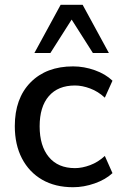

<svg xmlns="http://www.w3.org/2000/svg" viewBox="-20 -775 507 804"><path d="M286 9Q211 9 156.5 -22.5Q102 -54 72 -111.5Q42 -169 42 -247Q42 -363 108 -430Q174 -497 286 -497Q332 -497 377 -481Q422 -465 451 -437L419 -366Q391 -392 357.5 -404.5Q324 -417 294 -417Q223 -417 184.5 -372.5Q146 -328 146 -246Q146 -164 184.5 -117.5Q223 -71 294 -71Q324 -71 357.5 -83.5Q391 -96 419 -122L451 -50Q422 -23 376.5 -7Q331 9 286 9ZM124 -553 234 -755H326L436 -553H369L280 -693L191 -553Z"/></svg>

Font: Nunito Sans SemiBold
Style: Regular
Weight: 600
Designer: Vernon Adams
Foundry: Vernon Adams
Version: Version 3.101; ttfautohint (v1.8.4.7-5d5b);gftools[0.9.27]